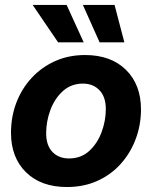

<svg xmlns="http://www.w3.org/2000/svg" viewBox="-20 -752 620 784"><path d="M253.4 11.7Q147.5 11.7 86.2 -48.6Q24.9 -108.9 24.9 -209.5Q24.9 -274.9 46.6 -332.3Q68.4 -389.6 108.9 -433.6Q149.4 -477.5 204.8 -502.4Q260.3 -527.3 327.1 -527.3Q433.1 -527.3 494.4 -466.8Q555.7 -406.2 555.7 -305.2Q555.7 -242.2 534.4 -185.1Q513.2 -127.9 473.6 -83.5Q434.1 -39.1 378.2 -13.7Q322.3 11.7 253.4 11.7ZM261.7 -105Q311 -105 344.5 -135.7Q377.9 -166.5 395 -212.9Q412.1 -259.3 412.1 -306.6Q412.1 -356.4 386.2 -383.5Q360.4 -410.6 318.8 -410.6Q270.5 -410.6 236.8 -380.1Q203.1 -349.6 185.8 -303Q168.5 -256.3 168.5 -208Q168.5 -158.2 194.1 -131.6Q219.7 -105 261.7 -105ZM217.3 -579.1 113.3 -731.9H252L321.8 -579.1ZM386.7 -579.1 318.4 -731.9H447.8L487.8 -579.1Z"/></svg>

Font: Inter Display
Style: Bold Italic
Weight: 700
Italic angle: -9.39999°
Designer: Rasmus Andersson
Foundry: rsms
Version: Version 4.000;git-a52131595